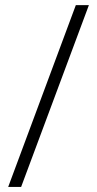

<svg xmlns="http://www.w3.org/2000/svg" viewBox="-20 -734 381 754"><path d="M329.1 -713.9 63 0H12.2L277.8 -713.9Z"/></svg>

Font: JBL Sans
Style: Light
Weight: 300
Version: Version 1.10